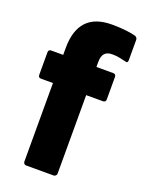

<svg xmlns="http://www.w3.org/2000/svg" viewBox="-133 -756 616 820"><g transform="rotate(20 175.0 -345.5)"><path d="M91 0Q86 0 82.5 -4Q79 -8 79 -13V-370H25Q12 -370 12 -383V-485Q12 -498 25 -498H79V-529Q79 -610 117 -650.5Q155 -691 231 -691Q267 -691 296.5 -687.5Q326 -684 341 -679Q350 -674 350 -665V-573Q350 -557 336 -563Q323 -566 308 -569Q293 -572 276 -572Q252 -572 241 -559.5Q230 -547 230 -521V-498H306Q319 -498 319 -485V-383Q319 -370 306 -370H230V-13Q230 -8 226 -4Q222 0 217 0Z"/></g></svg>

Font: Sofia Sans Condensed Black
Style: Regular
Weight: 900
Designer: Botio Nikoltchev, Ani Petrova
Foundry: lettersoup
Version: Version 4.101